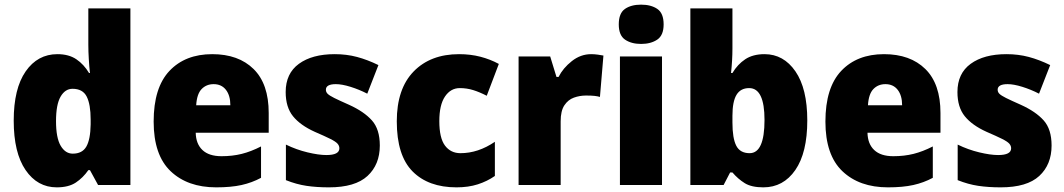

<svg xmlns="http://www.w3.org/2000/svg" viewBox="-20 -796 4578 826"><path d="M224 10Q141 10 90 -64.5Q39 -139 39 -277Q39 -415 90.5 -489Q142 -563 227 -563Q276 -563 308.5 -541Q341 -519 363 -482H367Q364 -509 362 -542Q360 -575 360 -604V-760H541V0H402L367 -64H360Q337 -31 306 -10.5Q275 10 224 10ZM293 -135Q334 -135 351.5 -165.5Q369 -196 370 -261V-282Q370 -347 353 -380.5Q336 -414 292 -414Q260 -414 240.5 -380Q221 -346 221 -275Q221 -203 241 -169Q261 -135 293 -135Z M893 -563Q1006 -563 1071 -499Q1136 -435 1136 -310V-225H822Q823 -177 851 -150.5Q879 -124 933 -124Q980 -124 1020 -134Q1060 -144 1103 -166V-31Q1064 -10 1019 0Q974 10 910 10Q787 10 714 -59.5Q641 -129 641 -273Q641 -419 709 -491Q777 -563 893 -563ZM899 -434Q868 -434 847.5 -413Q827 -392 824 -343H971Q971 -385 952 -409.5Q933 -434 899 -434Z M1614 -170Q1614 -88 1561 -39Q1508 10 1395 10Q1342 10 1298.5 3.5Q1255 -3 1210 -21V-174Q1255 -152 1303 -140.5Q1351 -129 1384 -129Q1440 -129 1440 -158Q1440 -169 1432 -178Q1424 -187 1401 -198.5Q1378 -210 1334 -229Q1272 -257 1240.5 -296Q1209 -335 1209 -400Q1209 -480 1266 -521.5Q1323 -563 1420 -563Q1471 -563 1516 -551Q1561 -539 1608 -516L1560 -393Q1525 -411 1488 -422.5Q1451 -434 1425 -434Q1382 -434 1382 -410Q1382 -400 1389.5 -392.5Q1397 -385 1418 -374.5Q1439 -364 1482 -345Q1546 -316 1580 -278Q1614 -240 1614 -170Z M1944 10Q1823 10 1755 -58.5Q1687 -127 1687 -274Q1687 -414 1759.5 -488.5Q1832 -563 1955 -563Q2004 -563 2046.5 -552Q2089 -541 2126 -521L2074 -384Q2043 -400 2015.5 -408.5Q1988 -417 1958 -417Q1919 -417 1894.5 -381Q1870 -345 1870 -275Q1870 -202 1894.5 -169.5Q1919 -137 1961 -137Q2037 -137 2109 -186V-39Q2076 -16 2035.5 -3Q1995 10 1944 10Z M2523 -563Q2537 -563 2551.5 -561Q2566 -559 2576 -557L2561 -379Q2551 -382 2537.5 -383.5Q2524 -385 2501 -385Q2474 -385 2449 -376Q2424 -367 2408 -343Q2392 -319 2392 -274V0H2211V-553H2347L2374 -465H2383Q2402 -503 2440 -533Q2478 -563 2523 -563Z M2738 -776Q2781 -776 2808 -757.5Q2835 -739 2835 -691Q2835 -644 2807.5 -625.5Q2780 -607 2738 -607Q2696 -607 2669 -625.5Q2642 -644 2642 -691Q2642 -739 2668.5 -757.5Q2695 -776 2738 -776ZM2828 -553V0H2647V-553Z M3131 -588Q3131 -563 3129.5 -536.5Q3128 -510 3125 -482H3131Q3153 -519 3186 -541Q3219 -563 3269 -563Q3351 -563 3402 -489Q3453 -415 3453 -278Q3453 -139 3401.5 -64.5Q3350 10 3264 10Q3213 10 3184 -8Q3155 -26 3131 -54H3121L3093 0H2950V-760H3131ZM3203 -417Q3166 -417 3148.5 -388Q3131 -359 3131 -298V-269Q3131 -201 3147.5 -169Q3164 -137 3205 -137Q3269 -137 3269 -280Q3269 -417 3203 -417Z M3783 -563Q3896 -563 3961 -499Q4026 -435 4026 -310V-225H3712Q3713 -177 3741 -150.5Q3769 -124 3823 -124Q3870 -124 3910 -134Q3950 -144 3993 -166V-31Q3954 -10 3909 0Q3864 10 3800 10Q3677 10 3604 -59.5Q3531 -129 3531 -273Q3531 -419 3599 -491Q3667 -563 3783 -563ZM3789 -434Q3758 -434 3737.5 -413Q3717 -392 3714 -343H3861Q3861 -385 3842 -409.5Q3823 -434 3789 -434Z M4504 -170Q4504 -88 4451 -39Q4398 10 4285 10Q4232 10 4188.5 3.5Q4145 -3 4100 -21V-174Q4145 -152 4193 -140.5Q4241 -129 4274 -129Q4330 -129 4330 -158Q4330 -169 4322 -178Q4314 -187 4291 -198.5Q4268 -210 4224 -229Q4162 -257 4130.5 -296Q4099 -335 4099 -400Q4099 -480 4156 -521.5Q4213 -563 4310 -563Q4361 -563 4406 -551Q4451 -539 4498 -516L4450 -393Q4415 -411 4378 -422.5Q4341 -434 4315 -434Q4272 -434 4272 -410Q4272 -400 4279.5 -392.5Q4287 -385 4308 -374.5Q4329 -364 4372 -345Q4436 -316 4470 -278Q4504 -240 4504 -170Z"/></svg>

Font: Noto Sans Bengali SemiCondensed Black
Style: Regular
Weight: 900
Width: 4
Designer: Joana Ranito - Universal Thirst; Jelle Bosma - Monotype Design Team
Foundry: Universal Thirst ehf.
Version: Version 3.000; ttfautohint (v1.8.4.7-5d5b)